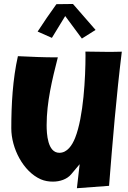

<svg xmlns="http://www.w3.org/2000/svg" viewBox="-20 -949 651 979"><path d="M37.6 -294.4C37.6 -193.4 98.1 -74.2 188 -34.7C207.5 -26.4 228 -22.9 250 -22.9C285.2 -22.9 321.3 -34.7 342.8 -60.1L386.2 -111.8L372.1 10.7L536.1 -1.5C554.2 -230 573.2 -458 601.1 -685.5C575.2 -684.6 549.3 -684.6 522.9 -684.6C487.3 -684.6 451.2 -685.1 415.5 -686C416 -679.7 416 -673.8 416 -667.5C416 -554.2 405.8 -353.5 363.3 -246.6C348.1 -208 322.8 -169.9 282.7 -169.9C222.2 -169.9 217.8 -267.6 217.8 -311C217.8 -428.7 246.1 -543.5 274.9 -656.7C207 -655.8 139.2 -659.7 71.3 -662.6C44.9 -545.4 37.6 -416.5 37.6 -294.4ZM244.6 -755.9 312.5 -867.2 397.5 -752.4 467.3 -796.4 352.1 -928.7 267.6 -927.7C234.4 -882.3 202.6 -835 171.9 -788.1Z"/></svg>

Font: Luckiest Guy
Style: Regular
Weight: 400
Designer: Astigmatic (AOETI)
Foundry: Astigmatic (AOETI)
Version: Version 1.001